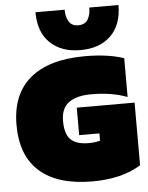

<svg xmlns="http://www.w3.org/2000/svg" viewBox="-60 -957 784 1016"><g transform="rotate(-5 331.5 -449.0)"><path d="M387.2 -688Q285.6 -688 226.3 -745.4Q167 -802.7 167 -908.2H321.8Q321.8 -870.1 337.2 -845Q352.5 -819.8 387.2 -819.8Q422.4 -819.8 437.7 -844.7Q453.1 -869.6 453.1 -908.2H607.9Q607.9 -802.7 548.6 -745.4Q489.3 -688 387.2 -688ZM390.1 9.8Q207 9.8 111.1 -74.2Q15.1 -158.2 15.1 -321.8Q15.1 -485.4 115.7 -569.6Q216.3 -653.8 407.2 -653.8Q529.8 -653.8 613.8 -625V-418.9Q532.7 -450.2 422.9 -450.2Q346.7 -450.2 304.4 -420.4Q262.2 -390.6 262.2 -321.8Q262.2 -251.5 293 -222.7Q323.7 -193.8 388.2 -193.8Q418 -193.8 448.2 -201.2V-240.2H340.8V-386.2H647.9V-53.2Q546.4 9.8 390.1 9.8Z"/></g></svg>

Font: Kanit Black
Style: Regular
Weight: 900
Designer: Katatrad Team
Foundry: CadsonDemak
Version: Version 1.000;PS 001.000;hotconv 1.0.88;makeotf.lib2.5.64775